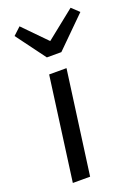

<svg xmlns="http://www.w3.org/2000/svg" viewBox="-157 -906 707 973"><g transform="rotate(-20 196.5 -419.0)"><path d="M153.8 0H60.6L135.9 -557.8H229.5ZM232.7 -642.9H154.6L37.8 -800.7L78.2 -838.3L198.9 -714.9L353.6 -838.3L392.9 -801.3Z"/></g></svg>

Font: Merriweather Sans Variable Regular
Style: Italic
Weight: 300
Italic angle: -8°
Designer: Eben Sorkin
Foundry: Eben Sorkin
Version: Version 2.001